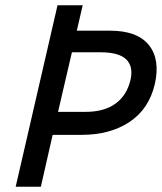

<svg xmlns="http://www.w3.org/2000/svg" viewBox="-20 -710 616 730"><path d="M39.6 0 198.7 -689.9H294.4L272 -593.3H398.9Q502 -593.3 545.9 -538.8Q589.8 -484.4 568.8 -390.6Q546.4 -295.4 472.4 -246.3Q398.4 -197.3 291 -197.3H180.2L135.3 0ZM200.7 -284.7H305.2Q375.5 -284.7 418.7 -315.7Q461.9 -346.7 476.1 -405.8Q487.8 -457 460 -484.1Q432.1 -511.2 362.8 -511.2H253.4Z"/></svg>

Font: HK Grotesk SmBold Legacy Italic
Style: Regular
Weight: 600
Italic angle: -13°
Designer: Alfredo Marco Pradil
Foundry: Hanken Design Co.
Version: Version 2.022;PS 002.022;hotconv 1.0.88;makeotf.lib2.5.64775